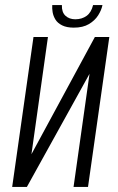

<svg xmlns="http://www.w3.org/2000/svg" viewBox="-20 -737 466 757"><path d="M28 0 112 -591H169L104 -129L354 -591H411L327 0H270L333 -446L86 0ZM271 -628Q243 -628 225 -637Q207 -646 198.5 -660Q190 -674 187.5 -689Q185 -704 186 -717H224Q223 -689 238 -675Q253 -661 277 -661Q303 -661 321.5 -674.5Q340 -688 347 -717H384Q380 -697 367 -676.5Q354 -656 330.5 -642Q307 -628 271 -628Z"/></svg>

Font: Alumni Sans
Style: Italic
Weight: 400
Italic angle: -8°
Version: Version 1.016